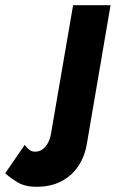

<svg xmlns="http://www.w3.org/2000/svg" viewBox="-171 -480 455 738"><path d="M-76 77 -151 186Q-130 205 -102 221.5Q-74 238 -31 238Q24 238 64.5 217Q105 196 130 158.5Q155 121 163 72L254 -460H110L25 34Q22 52 14 68Q6 84 -7 93.5Q-20 103 -36 103Q-49 103 -58.5 95.5Q-68 88 -76 77Z"/></svg>

Font: Jost
Style: Bold Italic
Weight: 700
Italic angle: -5°
Version: Version 3.710